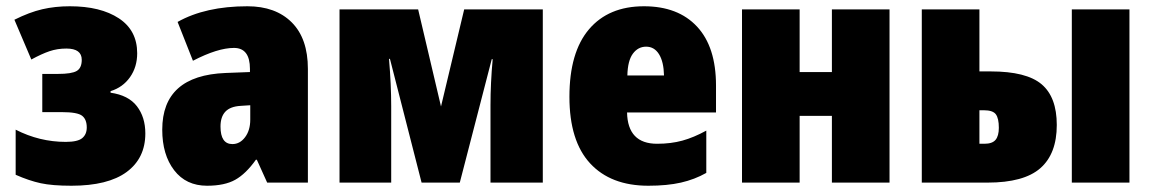

<svg xmlns="http://www.w3.org/2000/svg" viewBox="-20 -583 3678 613"><path d="M418 -413Q418 -369 395 -336.5Q372 -304 333 -292V-287Q390 -279 417 -244Q444 -209 444 -157Q444 -78 384.5 -34Q325 10 208 10Q147 10 110 2Q73 -6 30 -25V-169Q106 -130 190 -130Q228 -130 242.5 -142Q257 -154 257 -176Q257 -202 242 -213.5Q227 -225 178 -225H115V-347H165Q209 -347 225 -356.5Q241 -366 241 -392Q241 -428 192 -428Q163 -428 138 -419.5Q113 -411 80 -393L26 -520Q74 -544 115 -553.5Q156 -563 203 -563Q301 -563 359.5 -524.5Q418 -486 418 -413Z M963 -363V0H833L800 -73H797Q765 -28 731 -9Q697 10 641 10Q574 10 536 -39.5Q498 -89 498 -169Q498 -342 700 -350L778 -353V-363Q778 -430 727 -430Q675 -430 596 -389L547 -513Q636 -563 770 -563Q860 -563 911.5 -511.5Q963 -460 963 -363ZM748 -245Q715 -243 699.5 -226.5Q684 -210 684 -179Q684 -123 722 -123Q746 -123 762.5 -145Q779 -167 779 -201V-247Z M1713 0H1546V-247Q1546 -317 1553 -394H1550L1448 0H1326L1225 -395H1222Q1229 -313 1229 -244V0H1064V-553H1315L1388 -243L1462 -553H1713Z M2266 -310V-224H1982Q1984 -124 2078 -124Q2122 -124 2158.5 -134Q2195 -144 2235 -166V-31Q2198 -10 2154 0Q2110 10 2050 10Q1930 10 1864 -61.5Q1798 -133 1798 -274Q1798 -416 1860.5 -489.5Q1923 -563 2036 -563Q2145 -563 2205.5 -498Q2266 -433 2266 -310ZM1983 -342H2100Q2099 -386 2084 -410Q2069 -434 2043 -434Q2017 -434 2000.5 -411.5Q1984 -389 1983 -342Z M2533 -353H2636V-553H2820V0H2636V-213H2533V0H2349V-553H2533Z M2923 -553H3107V-355H3143Q3257 -355 3305.5 -314Q3354 -273 3354 -184Q3354 -92 3301.5 -46Q3249 0 3133 0H2923ZM3402 -553H3586V0H3402ZM3123 -124Q3148 -124 3158.5 -136.5Q3169 -149 3169 -175Q3169 -205 3159.5 -218Q3150 -231 3121 -231H3107V-124Z"/></svg>

Font: Noto Sans Display Black Narrow
Style: Regular
Weight: 900
Width: 4
Designer: Monotype Design team
Foundry: Monotype Imaging Inc.
Version: Version 1.000